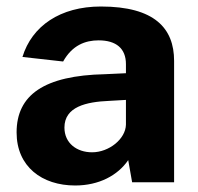

<svg xmlns="http://www.w3.org/2000/svg" viewBox="-20 -560 608 590"><path d="M211 10C284 10 342 -21 374 -68L386 0H515V-373C515 -473 455 -540 290 -540C165 -540 78 -480 49 -385L174 -371C202 -421 242 -436 283 -436C337 -436 367 -411 367 -363V-335L303 -332C115 -328 31 -268 31 -153C31 -48 109 10 211 10ZM263 -92C216 -92 178 -120 178 -168C178 -232 245 -247 315 -250L367 -253V-177C366 -133 315 -92 263 -92Z"/></svg>

Font: Cheyenne Sans
Style: Bold
Weight: 700
Designer: The Public Sans project authors (U.S. Web Design System), Libre Franklin designed by Pablo Impallari and Rodrigo Fuenzal
Foundry: The Cheyenne Sans Project Authors
Version: Version 2.007